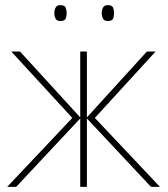

<svg xmlns="http://www.w3.org/2000/svg" viewBox="-20 -729 654 749"><path d="M587 -528 350 -269 604 0H569L319 -267V0H293V-267L43 0H8L262 -269L24 -528H58L293 -271V-528H319V-271L553 -528ZM192 -678Q192 -690 197 -699.5Q202 -709 215 -709Q232 -709 236 -699.5Q240 -690 240 -678Q240 -665 236 -656Q232 -647 215 -647Q202 -647 197 -656Q192 -665 192 -678ZM377 -678Q377 -690 382 -699.5Q387 -709 400 -709Q417 -709 421 -699.5Q425 -690 425 -678Q425 -665 421 -656Q417 -647 400 -647Q387 -647 382 -656Q377 -665 377 -678Z"/></svg>

Font: Noto Sans Thin
Style: Regular
Weight: 100
Designer: Monotype Design Team
Foundry: Monotype Imaging Inc.
Version: Version 2.007